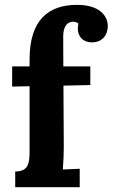

<svg xmlns="http://www.w3.org/2000/svg" viewBox="-20 -775 466 795"><path d="M354 -422.9V-500H242.2L241.7 -623C241.7 -651.4 249 -683.6 282.2 -685.1C287.6 -685.1 298.3 -684.1 304.7 -676.8C303.2 -669.4 302.2 -662.6 302.2 -657.2C302.2 -623.5 323.7 -599.6 360.8 -599.6C403.8 -599.6 426.3 -630.4 426.3 -667C426.3 -708.5 393.1 -754.9 298.8 -754.9C178.7 -754.9 102.5 -690.4 102.5 -529.3V-500H30.3V-416.5L102.5 -418V-153.8C102.5 -100.6 99.1 -64.9 43 -64.9V0H310.1V-76.2L240.2 -73.2C242.7 -103.5 244.1 -143.6 244.1 -162.6L242.7 -420.4Z"/></svg>

Font: Parastoo
Style: Bold
Weight: 700
Foundry: Saber Rastikerdar (saber.rastikerdar@gmail.com)
Version: Version 2.0.1